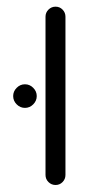

<svg xmlns="http://www.w3.org/2000/svg" viewBox="-20 -543 251 567"><path d="M114.4 -26.3V-493.7Q114.4 -505.9 123.1 -514.6Q131.9 -523.3 144.1 -523.3Q156.3 -523.3 164.8 -514.6Q173.3 -505.9 173.3 -493.7V-26.3Q173.3 -14.1 164.8 -5.4Q156.3 3.3 144.1 3.3Q131.9 3.3 123.1 -5.4Q114.4 -14.1 114.4 -26.3ZM18.9 -259.3Q18.9 -273.3 29.3 -283.7Q39.6 -294.1 53.7 -294.1Q67.8 -294.1 78.1 -283.7Q88.5 -273.3 88.5 -259.3Q88.5 -245.2 78.1 -234.8Q67.8 -224.4 53.7 -224.4Q39.6 -224.4 29.3 -234.8Q18.9 -245.2 18.9 -259.3Z"/></svg>

Font: 26F Galaxy Hebrew Medium
Style: Regular
Weight: 500
Designer: C₂₉H₂₅N₃O₅
Version: Version 1.000